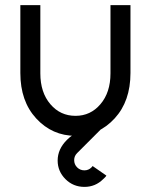

<svg xmlns="http://www.w3.org/2000/svg" viewBox="-20 -520 590 752"><path d="M396.7 167.8 342.8 130.3Q341.8 132.2 338.3 135.7Q326.7 147.2 310.7 147.2Q293.8 147.2 282.2 135.6Q270.5 124 270.5 107.1Q270.5 91.1 282.2 79.5L374.7 -13H301Q263.3 6.5 242.2 27.8Q205.8 64 205.8 108.8Q205.8 150.9 236.3 181.5Q266.8 212 310.7 212Q353.7 212 384.2 181.5Q387.3 178.3 390.8 175.2Q394.3 172 396.7 167.8ZM59.7 -500V-234Q59.7 -123.5 121.7 -56.2Q184.5 12 275.8 12Q366.2 12 429 -56.2Q491 -123.5 491 -234V-500H412.7V-232.7Q412.7 -157.7 373.2 -111.7Q334.5 -66.3 275.8 -66.3Q216.2 -66.3 177.5 -111.7Q138 -157.7 138 -232.7V-500Z"/></svg>

Font: Unageo Variable
Style: Regular
Weight: 300
Designer: Richard Sepsi
Foundry: Richard Sepsi
Version: Version 2.200